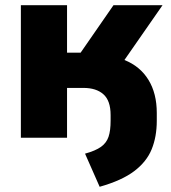

<svg xmlns="http://www.w3.org/2000/svg" viewBox="-20 -528 656 736"><path d="M362 188 306 61Q346 50 367 35Q388 20 396 -3.5Q404 -27 404 -65V-87Q404 -142 376.5 -166.5Q349 -191 300 -191H237V0H60V-508H237V-326H289L415 -508H603L457 -298Q517 -274 549 -222Q581 -170 581 -95V-65Q581 -4 561.5 44Q542 92 494.5 128Q447 164 362 188Z"/></svg>

Font: Mulish Black
Style: Regular
Weight: 900
Designer: Vernon Adams
Foundry: Vernon Adams
Version: Version 3.603; ttfautohint (v1.8.3)